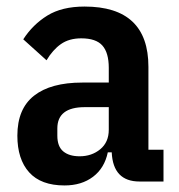

<svg xmlns="http://www.w3.org/2000/svg" viewBox="-20 -554 547 586"><path d="M406 0Q325 0 321 -89H309Q299 -41 264 -14.5Q229 12 177 12Q105 12 69 -28Q33 -68 33 -140Q33 -222 84 -262Q135 -302 231 -302H312V-347Q312 -393 292.5 -415Q273 -437 228 -437Q191 -437 166 -419.5Q141 -402 122 -370L51 -434Q80 -479 124.5 -506.5Q169 -534 238 -534Q433 -534 433 -350V-97H479V0ZM223 -77Q260 -77 286 -98.5Q312 -120 312 -158V-227H239Q155 -227 155 -162V-140Q155 -107 173 -92Q191 -77 223 -77Z"/></svg>

Font: IBM Plex Sans Condensed SemiBold
Style: Regular
Weight: 600
Width: 3
Designer: Mike Abbink, Paul van der Laan, Pieter van Rosmalen
Foundry: Bold Monday
Version: Version 1.3